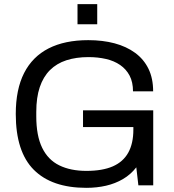

<svg xmlns="http://www.w3.org/2000/svg" viewBox="-20 -891 836 923"><path d="M394.9 12Q229 12 142.4 -74.9Q55.8 -161.8 55.8 -343Q55.8 -461.2 95.9 -540Q136 -618.7 213.8 -658.4Q291.6 -698 404.4 -698Q473.6 -698 530.7 -682.8Q587.8 -667.5 629.5 -637Q671.2 -606.5 693.7 -560.5Q716.2 -514.5 716.2 -452H619.4Q619.4 -496 603.1 -527.3Q586.7 -558.5 557.6 -578.5Q528.4 -598.6 489.4 -607.5Q450.4 -616.5 405.6 -616.5Q346 -616.5 299.2 -601.3Q252.5 -586.1 220.1 -553.9Q187.8 -521.6 171.1 -471.9Q154.4 -422.1 154.4 -353V-332Q154.4 -238.6 182.7 -180.6Q210.9 -122.6 265 -96.1Q319.1 -69.5 395.5 -69.5Q472.4 -69.5 522.2 -91.2Q571.9 -112.9 596.5 -157Q621.1 -201.2 621.1 -267.7V-280.2H379.1V-360.6H716.6V0H645.2L635.2 -86.6Q608.4 -52 571.2 -30.2Q533.9 -8.4 489.5 1.8Q445.1 12 394.9 12ZM352.6 -774.5V-871H447.4V-774.5Z"/></svg>

Font: Archivo SemiBold
Style: Regular
Weight: 600
Designer: Hector Gatti
Foundry: Omnibus-Type
Version: Version 2.001